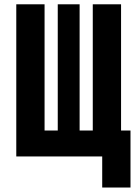

<svg xmlns="http://www.w3.org/2000/svg" viewBox="-20 -713 626 875"><path d="M402.8 0V-693.4H531.7V0ZM74.7 0V-118.2H505.4V0ZM54.2 0V-693.4H183.1V0ZM445.8 141.6V-118.2H574.7V141.6ZM243.2 0V-693.4H342.8V0Z"/></svg>

Font: Cascadia Mono
Style: Regular
Weight: 400
Monospace: yes
Designer: Aaron Bell
Foundry: Saja Typeworks
Version: Version 2404.023